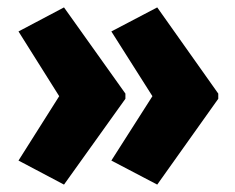

<svg xmlns="http://www.w3.org/2000/svg" viewBox="-20 -633 636 519"><path d="M570 -366 405 -134 281 -199 392 -373 281 -548 405 -613 570 -380ZM319 -366 153 -134 30 -199 140 -373 30 -548 153 -613 319 -380Z"/></svg>

Font: Noto Sans Kannada UI Condensed Black
Style: Regular
Weight: 900
Width: 3
Designer: Jelle Bosma - Monotype Design Team
Foundry: Monotype Imaging Inc.
Version: Version 2.005; ttfautohint (v1.8.4.7-5d5b)